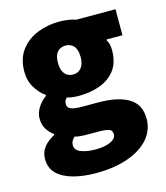

<svg xmlns="http://www.w3.org/2000/svg" viewBox="-108 -595 762 884"><g transform="rotate(-15 273.0 -153.0)"><path d="M240 206Q183 206 135 193.5Q87 181 58.5 154Q30 127 30 82Q30 51 48 27.5Q66 4 100 -14V-18Q81 -32 67.5 -52.5Q54 -73 54 -104Q54 -130 69.5 -155Q85 -180 110 -198V-202Q83 -220 62.5 -253.5Q42 -287 42 -330Q42 -392 72.5 -432.5Q103 -473 152 -492.5Q201 -512 256 -512Q277 -512 297.5 -509Q318 -506 336 -500H522V-376H446V-372Q453 -360 455.5 -348Q458 -336 458 -322Q458 -264 431 -228Q404 -192 358 -175Q312 -158 256 -158Q244 -158 230.5 -159.5Q217 -161 200 -165Q193 -158 190.5 -152.5Q188 -147 188 -136Q188 -120 204.5 -113Q221 -106 258 -106H333Q427 -106 478.5 -75.5Q530 -45 530 24Q530 78 494.5 119Q459 160 394 183Q329 206 240 206ZM256 -260Q272 -260 284 -267.5Q296 -275 303 -290.5Q310 -306 310 -330Q310 -365 295 -381.5Q280 -398 256 -398Q232 -398 217 -381.5Q202 -365 202 -330Q202 -306 209 -290.5Q216 -275 228 -267.5Q240 -260 256 -260ZM268 100Q296 100 318 94.5Q340 89 353 78.5Q366 68 366 54Q366 34 348.5 29Q331 24 299 24H260Q230 24 214.5 22.5Q199 21 188 18Q179 27 174.5 35Q170 43 170 54Q170 78 197.5 89Q225 100 268 100Z"/></g></svg>

Font: Source Sans 3 Black
Style: Regular
Weight: 900
Designer: Paul D. Hunt
Foundry: Adobe
Version: Version 3.046;hotconv 1.0.118;makeotfexe 2.5.65603